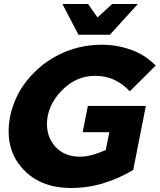

<svg xmlns="http://www.w3.org/2000/svg" viewBox="-20 -929 796 957"><path d="M334 8Q175 8 87 -95Q23 -169 23 -274Q23 -361.5 63.8 -447.5Q104.5 -533.5 192 -605Q323 -706 489 -706Q562 -706 632.5 -681.2Q703 -656.5 756 -602L627 -474Q590.5 -512.5 548 -531.8Q505.5 -551 453 -551Q358 -551 286 -476Q214 -401 214 -309Q215 -240 259.5 -194Q304 -148 379 -148Q432 -148 507 -181L525 -270H392L418 -401H707L644 -82Q582.5 -44 502.2 -18Q422 8 334 8ZM528 -756H371L291 -909H419L466 -842L539 -909H667Z"/></svg>

Font: Argentum Novus
Style: Bold Italic
Weight: 700
Designer: Julieta Ulanovsky (font) & Cristiano Sobral (main changes)
Foundry: Julieta Ulanovsky (font) & Cristiano Sobral (main changes)
Version: Version 3.00;November 27, 2020;FontCreator 13.0.0.2655 64-bi